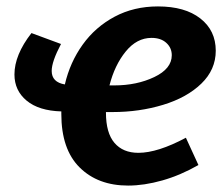

<svg xmlns="http://www.w3.org/2000/svg" viewBox="-20 -566 699 598"><path d="M310 -217V-215Q310 -152 336.5 -121Q363 -90 411 -90Q471 -90 559 -137L598 -52Q542 -20 485.5 -4Q429 12 379 12Q285 12 228 -44.5Q171 -101 171 -211V-219Q101 -221 63 -252.5Q25 -284 25 -334Q25 -395 78 -463L170 -429Q141 -374 141 -345Q141 -310 182 -303Q198 -372 237.5 -427Q277 -482 337 -514Q397 -546 472 -546Q556 -546 604 -508.5Q652 -471 652 -408Q652 -349 607 -305.5Q562 -262 488 -239.5Q414 -217 331 -217ZM321 -300H336Q406 -300 460.5 -326Q515 -352 515 -394Q515 -417 498 -432.5Q481 -448 452 -448Q406 -448 371.5 -405.5Q337 -363 321 -300Z"/></svg>

Font: Bitter Pro
Style: Bold Italic
Weight: 700
Italic angle: -9°
Designer: Sol Matas, and Bitter project Authors
Foundry: Sol Matas
Version: Version 1.010